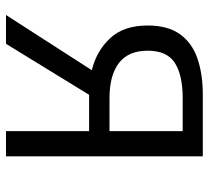

<svg xmlns="http://www.w3.org/2000/svg" viewBox="-48 -648 696 640"><g transform="rotate(90 300.0 -328.0)"><path d="M417 0V-277H296L126 0H30L214 -286Q149 -302 107 -347.5Q65 -393 65 -472Q65 -540 94.5 -580.5Q124 -621 176 -638.5Q228 -656 295 -656H501V0ZM307 -345H417V-589H307Q231 -589 190 -563Q149 -537 149 -472Q149 -408 190 -376.5Q231 -345 307 -345Z"/></g></svg>

Font: SauceCodePro NFM
Style: Regular
Weight: 400
Monospace: yes
Designer: Paul D. Hunt, Teo Tuominen
Foundry: Adobe
Version: Version 2.042;hotconv 1.1.0;makeotfexe 2.6.0;Nerd Fonts 3.3.